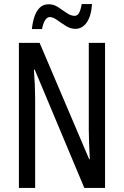

<svg xmlns="http://www.w3.org/2000/svg" viewBox="-20 -925 609 945"><path d="M497 0H395L151 -582H147Q153 -500 153 -438V0H73V-714H175L419 -141H422Q420 -185 418.5 -221.5Q417 -258 417 -286V-714H497ZM137 -782Q140 -814 149 -841.5Q158 -869 175 -886.5Q192 -904 220 -904Q245 -904 266.5 -889.5Q288 -875 308.5 -861Q329 -847 347 -847Q362 -847 370 -863Q378 -879 382 -905H433Q429 -846 407 -814.5Q385 -783 351 -783Q327 -783 304 -797.5Q281 -812 261 -826.5Q241 -841 225 -841Q212 -841 202 -825.5Q192 -810 187 -782Z"/></svg>

Font: Noto Sans Tamil ExtraCondensed
Style: Regular
Weight: 400
Width: 2
Designer: Jelle Bosma - Monotype Design Team
Foundry: Monotype Imaging Inc.
Version: Version 2.004; ttfautohint (v1.8.4.7-5d5b)